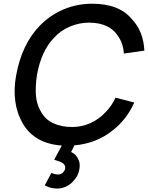

<svg xmlns="http://www.w3.org/2000/svg" viewBox="-20 -786 814 1056"><path d="M615.5 -249 718.5 -222Q675.5 -126.5 598 -67.5Q509.5 3 389.5 13.5L371 50Q401.5 63.5 412.5 95Q422 114.5 416.5 145Q410.5 180.5 387.5 205Q370 227.5 345.2 239.2Q320.5 251 295 251Q290 251 286.8 250.8Q283.5 250.5 281 250Q256 249 226 233.5L262.5 165.5Q271 169 279.8 171Q288.5 173 297 174Q318.5 174 329 159.5Q336 152.5 338.5 141.5V131.5Q337 124 333 118.8Q329 113.5 322 109.2Q315 105 304 101Q293 97 278 92.5L320 14.5Q246.5 9.5 192.5 -20.5Q138.5 -50.5 106.5 -105Q73 -162 64 -229.2Q55 -296.5 68.5 -370Q99.5 -543 200 -646Q259 -705 331.8 -735.2Q404.5 -765.5 486.5 -765.5Q635.5 -765.5 705 -681Q769 -614 774 -507.5L661.5 -491.5Q658 -542 635.5 -578Q587.5 -661.5 470 -661.5Q416 -661.5 365 -640Q313.5 -618.5 277 -578Q207.5 -507 183.5 -375Q174 -313 177.5 -262.8Q181 -212.5 205 -172Q229 -128.5 273.5 -108Q318 -87.5 377 -87.5Q430 -87.5 478 -109.2Q526 -131 563.5 -172Q595.5 -205.5 615.5 -249Z"/></svg>

Font: Russisch Sans SemiBold
Style: Italic
Weight: 600
Width: 4
Italic angle: -10°
Designer: Michael Sharanda (font) & Cristiano Sobral (main changes)
Foundry: Michael Sharanda
Version: Version 2.00;September 8, 2020;FontCreator 13.0.0.2681 64-bi